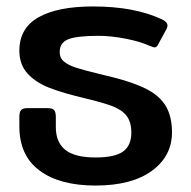

<svg xmlns="http://www.w3.org/2000/svg" viewBox="-20 -560 592 595"><path d="M40 -168V-198Q40 -213 45.5 -219Q51 -225 65 -225H127Q142 -225 147.5 -219Q153 -213 153 -198V-166Q153 -119 182.5 -95.5Q212 -72 276 -72Q336 -72 361.5 -90.5Q387 -109 387 -149Q387 -181 373 -200Q359 -219 329.5 -230.5Q300 -242 245 -255Q177 -271 134 -287.5Q91 -304 65.5 -332Q40 -360 40 -403Q40 -473 99.5 -506.5Q159 -540 268 -540Q397 -540 482 -500Q499 -492 499 -481Q499 -476 496 -470L471 -424Q466 -413 459 -413Q456 -413 446 -417Q416 -431 370 -440Q324 -449 285 -449Q219 -449 192 -438.5Q165 -428 165 -399Q165 -380 178.5 -369Q192 -358 215 -350.5Q238 -343 287 -331L328 -321Q396 -304 436 -283Q476 -262 494.5 -230Q513 -198 513 -150Q513 -76 450.5 -30.5Q388 15 276 15Q165 15 102.5 -31.5Q40 -78 40 -168Z"/></svg>

Font: Mitr
Style: Regular
Weight: 400
Designer: Thanarat Vachiruckul
Foundry: Cadson Demak
Version: Version 1.002